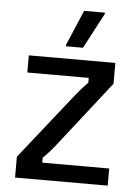

<svg xmlns="http://www.w3.org/2000/svg" viewBox="-51 -740 561 781"><g transform="rotate(5 229.0 -350.0)"><path d="M269.2 -550 345.8 -695V-700H260.8L199.2 -555V-550ZM418.3 0V-70H145V-90C165.8 -110.8 182.5 -129.2 198.3 -150L405.8 -415V-500H52.5V-430H303.3V-410C287.5 -395 266.7 -370.8 250 -350L40 -85V0Z"/></g></svg>

Font: Familjen Grotesk
Style: Regular
Weight: 400
Designer: Anders Wikstroem, Jonas Baeckman, Matilda Gysing, Kristian Moeller
Foundry: Familjen STHLM AB
Version: Version 2.000